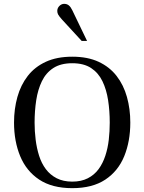

<svg xmlns="http://www.w3.org/2000/svg" viewBox="-20 -967 750 999"><path d="M356 12Q251 12 184 -32.5Q117 -77 85 -154.5Q53 -232 53 -329Q53 -400 70.5 -462.5Q88 -525 124.5 -572Q161 -619 218.5 -645.5Q276 -672 356 -672Q436 -672 493 -645.5Q550 -619 586.5 -572Q623 -525 640.5 -462.5Q658 -400 658 -329Q658 -232 626.5 -154.5Q595 -77 528 -32.5Q461 12 356 12ZM356 -22Q403 -22 437 -39.5Q471 -57 493 -87Q515 -117 528 -156.5Q541 -196 546 -240Q551 -284 551 -329Q551 -390 542.5 -445.5Q534 -501 513 -544.5Q492 -588 454 -613Q416 -638 356 -638Q296 -638 257.5 -613Q219 -588 198 -544.5Q177 -501 168.5 -445.5Q160 -390 160 -329Q160 -284 165.5 -240Q171 -196 183.5 -156.5Q196 -117 218.5 -87Q241 -57 275 -39.5Q309 -22 356 -22ZM405 -754 302 -866Q287 -883 282.5 -891.5Q278 -900 278 -910Q278 -925 289 -936Q300 -947 314 -947Q328 -947 338 -939Q348 -931 356 -914L433 -754Z"/></svg>

Font: Frank Ruhl Libre
Style: Regular
Weight: 400
Designer: Yanek Iontef
Foundry: Fontef
Version: Version 6.004